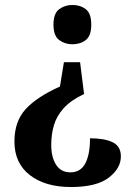

<svg xmlns="http://www.w3.org/2000/svg" viewBox="-20 -560 536 772"><path d="M318 -182Q265 -157 236.5 -125.5Q208 -94 197 -57Q186 -20 186 22Q186 72 205.5 102.5Q225 133 263 133Q304 133 323 97Q342 61 342 -4Q400 -4 433 12Q466 28 466 69Q466 117 417 154.5Q368 192 265 192Q162 192 100 144Q38 96 38 9Q38 -72 83.5 -121.5Q129 -171 221 -212L237 -310H302ZM271 -540Q303 -540 325 -523Q347 -506 347 -461Q347 -416 325 -399Q303 -382 271 -382Q241 -382 218 -399Q195 -416 195 -461Q195 -506 218 -523Q241 -540 271 -540Z"/></svg>

Font: Noto Serif Lao SemiCondensed
Style: Bold
Weight: 700
Width: 4
Designer: Monotype Design Team
Foundry: Monotype Imaging Inc.
Version: Version 2.003; ttfautohint (v1.8.4.7-5d5b)